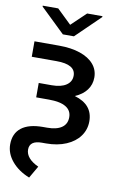

<svg xmlns="http://www.w3.org/2000/svg" viewBox="-101 -786 665 1052"><g transform="rotate(10 231.0 -260.0)"><path d="M395.5 -391.6Q395.5 -352.1 372.8 -321.8Q350.1 -291.5 307.6 -273.4Q410.2 -243.7 410.2 -150.4Q410.2 -104.5 384 -68.1Q357.9 -31.7 309.6 -11Q261.2 9.8 197.3 9.8H173.8Q140.6 9.8 123.5 22.2Q106.4 34.7 106.4 59.6Q106.4 84.5 124.5 105.5Q142.6 126.5 177.7 142.6L138.7 210Q77.1 185.5 41 142.3Q4.9 99.1 4.9 48.8Q4.9 -12.2 45.9 -44.2Q86.9 -76.2 166 -76.2H188.5Q241.2 -76.2 269.5 -95.9Q297.9 -115.7 297.9 -153.3Q297.9 -190.9 266.1 -210.2Q234.4 -229.5 171.9 -229.5H100.6V-309.6H172.9Q224.6 -309.6 253.4 -328.9Q282.2 -348.1 282.2 -381.8Q282.2 -444.3 175.8 -444.3H38.1V-530.3H175.8Q242.7 -530.3 292.2 -513.4Q341.8 -496.6 368.7 -465.3Q395.5 -434.1 395.5 -391.6ZM214.8 -653.3 295.9 -730.5H380.9V-725.6L246.1 -594.7H184.6L48.8 -725.6V-730.5H134.8Z"/></g></svg>

Font: Pretendard JP Medium
Style: Regular
Weight: 500
Designer: Base glyphs from Inter by Rasmus Andersson; Hangeul glyphs from Noto Sans CJK(Source Han Sans) by Jang Soo-young and Kan
Foundry: Kil Hyung-jin
Version: Version 1.309